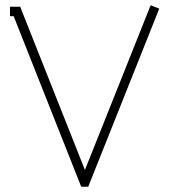

<svg xmlns="http://www.w3.org/2000/svg" viewBox="-20 -705 647 733"><path d="M587.9 -671.9 316.9 7.8H290L32.2 -643.1H18.1V-679.2H57.1L304.2 -56.2L555.2 -685.1Z"/></svg>

Font: RawengulkPcs
Style: Regular
Weight: 400
Version: Version 0.92